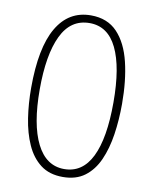

<svg xmlns="http://www.w3.org/2000/svg" viewBox="-83 -787 685 859"><g transform="rotate(10 259.5 -357.0)"><path d="M466 -358Q466 -285 456 -218.5Q446 -152 423 -100.5Q400 -49 360.5 -19.5Q321 10 261 10Q200 10 160 -20.5Q120 -51 96.5 -103.5Q73 -156 63 -221.5Q53 -287 53 -358Q53 -541 106.5 -632.5Q160 -724 261 -724Q336 -724 381 -676.5Q426 -629 446 -546Q466 -463 466 -358ZM92 -358Q92 -199 135.5 -112.5Q179 -26 261 -26Q344 -26 385.5 -110.5Q427 -195 427 -358Q427 -518 385.5 -603.5Q344 -689 261 -689Q175 -689 133.5 -602.5Q92 -516 92 -358Z"/></g></svg>

Font: Noto Sans Myanmar UI ExtraCondensed ExtraLight
Style: Regular
Weight: 200
Width: 2
Designer: Monotype Design Team
Foundry: Monotype Imaging Inc.
Version: Version 2.103; ttfautohint (v1.8.4.7-5d5b)